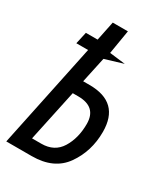

<svg xmlns="http://www.w3.org/2000/svg" viewBox="-178 -796 767 878"><g transform="rotate(30 205.0 -357.0)"><path d="M136 0Q253 0 308 -78Q363 -156 363 -258Q363 -414 203 -414H169L198 -549L294 -578L211 -588L232 -714H152L131 -612H69L55 -549H117L2 0ZM327 -574 294 -578ZM155 -343H184Q281 -343 281 -253Q281 -178 248 -124.5Q215 -71 146 -71H97Z"/></g></svg>

Font: Noto Sans Display Condensed
Style: Italic
Weight: 400
Width: 3
Designer: Monotype Design team
Foundry: Monotype Imaging Inc.
Version: 1.000